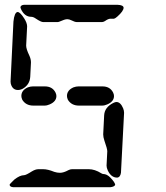

<svg xmlns="http://www.w3.org/2000/svg" viewBox="-20 -780 690 800"><path d="M440 0H35Q21 -1 20 -10Q20 -13 37 -29Q39 -31 40 -32Q63 -50 80 -50Q88 -50 113 -66Q128 -75 140 -75H160Q179 -75 206 -64Q218 -60 230 -60Q245 -60 265 -71Q273 -75 280 -75H350Q375 -75 402 -58Q407 -55 410 -55Q425 -55 440 -40Q459 -20 460 -10Q457 -2 440 0ZM424 -90 427 -150Q427 -160 415 -194Q410 -209 410 -220L414 -300Q416 -333 452 -351Q460 -355 465 -355Q482 -355 493 -329Q497 -319 497 -310L484 -60Q481 -41 468 -40Q443 -40 429 -70Q424 -81 424 -90ZM80 -760H470Q494 -759 495 -748Q495 -734 469 -711Q460 -703 455 -702H440Q431 -702 417 -692Q410 -688 405 -688H300Q292 -688 276 -696Q268 -700 260 -700Q250 -700 228 -690Q223 -688 220 -688H160Q151 -688 130 -702Q119 -710 110 -710Q82 -710 67 -743Q65 -748 65 -750Q67 -759 80 -760ZM24 -440 36 -690Q40 -728 53 -730Q64 -730 81 -703Q93 -684 93 -670L89 -590Q89 -576 102 -549Q109 -534 109 -520L106 -460Q104 -428 76 -411Q65 -405 55 -405Q32 -405 25 -431Q24 -435 24 -440ZM165 -340H119Q88 -340 73 -364Q69 -373 69 -380Q69 -404 96 -416Q107 -420 117 -420H167Q198 -420 211 -395Q215 -387 215 -380Q215 -357 187 -345Q176 -340 165 -340ZM405 -340H309Q278 -340 263 -364Q259 -373 259 -380Q259 -404 286 -416Q297 -420 307 -420H407Q438 -420 451 -395Q455 -387 455 -380Q455 -357 427 -345Q416 -340 405 -340Z"/></svg>

Font: Segment14
Style: Regular
Weight: 400
Monospace: yes
Designer: Paul Flo Williams
Foundry: His Deeds Are Dust
Version: Version 1.002